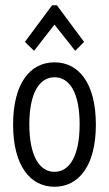

<svg xmlns="http://www.w3.org/2000/svg" viewBox="-20 -705 415 733"><path d="M110 -511 188 -611 267 -511 301 -545 197 -685H179L75 -545ZM188 8C281 8 346 -73 346 -229C346 -387 281 -467 188 -467C95 -467 30 -387 30 -229C30 -73 95 8 188 8ZM188 -49C130 -49 92 -111 92 -230C92 -351 131 -410 188 -410C246 -410 284 -351 284 -230C284 -111 246 -49 188 -49Z"/></svg>

Font: Inconsolata Condensed Thin
Style: Regular
Weight: 100
Width: 3
Monospace: yes
Designer: Raph Levien, Cyreal, Brenton Simpson
Foundry: Raph Levien, Cyreal, Google
Version: Version 3.100